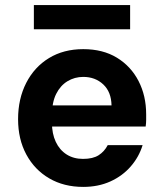

<svg xmlns="http://www.w3.org/2000/svg" viewBox="-20 -722 641 754"><path d="M307 12Q231 12 173.5 -21.5Q116 -55 83.5 -115Q51 -175 51 -254Q51 -334 83 -396.5Q115 -459 172.5 -494Q230 -529 307 -529Q384 -529 439 -495.5Q494 -462 524 -404Q554 -346 554 -273Q554 -263 554 -251Q554 -239 552 -225H148V-308H418Q417 -361 385.5 -390.5Q354 -420 307 -420Q273 -420 245 -403Q217 -386 200.5 -353Q184 -320 184 -269V-240Q184 -197 199 -165Q214 -133 241.5 -115.5Q269 -98 306 -98Q345 -98 367.5 -112.5Q390 -127 403 -152H540Q526 -106 493.5 -68.5Q461 -31 413.5 -9.5Q366 12 307 12ZM113 -607V-702H491V-607Z"/></svg>

Font: DM Sans 11pt
Style: Bold
Weight: 700
Version: Version 4.004;gftools[0.9.30]